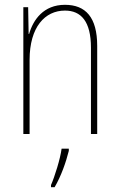

<svg xmlns="http://www.w3.org/2000/svg" viewBox="-20 -557 498 798"><path d="M250 -537C161 -537 118 -475 101 -416H99L97 -527H77V0H103V-308C103 -445 167 -513 250 -513C317 -513 358 -468 358 -359V0H384V-366C384 -485 336 -537 250 -537ZM266 70V61H236C231 102 207 178 192 212V221H207C234 175 254 118 266 70Z"/></svg>

Font: Noto Sans Malayalam Condensed Thin
Style: Regular
Weight: 100
Width: 3
Designer: Jelle Bosma - Monotype Design Team
Foundry: Monotype Imaging Inc.
Version: Version 2.104